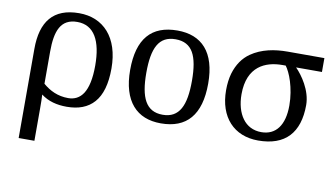

<svg xmlns="http://www.w3.org/2000/svg" viewBox="-78 -719 1947 1131"><g transform="rotate(10 895.5 -153.0)"><path d="M555.2 -257.8C555.2 -443.4 457 -545.9 312 -545.9C157.2 -545.9 87.9 -456.1 87.9 -293V240.2H182.1V48.8C182.1 13.2 181.6 -18.1 180.2 -36.1C223.1 -3.4 274.9 9.8 334 9.8C403.8 9.8 459 -10.3 497.1 -53.7C535.2 -96.7 555.2 -164.1 555.2 -257.8ZM182.1 -101.1V-293C182.1 -416.5 210.4 -493.2 310.1 -493.2C411.1 -493.2 458 -405.8 458 -257.8C458 -178.2 445.3 -125 423.8 -90.8C401.9 -56.6 370.6 -42 334 -42C271.5 -42 223.1 -65.9 182.1 -101.1Z M1131.8 -269C1131.8 -362.8 1110.4 -432.1 1070.3 -478C1030.3 -523.9 972.2 -545.9 899.9 -545.9C745.1 -545.9 665 -456.1 665 -269C665 -175.3 687 -105.5 727.1 -59.1C767.1 -12.7 824.7 9.8 897 9.8C1050.8 9.8 1131.8 -81.1 1131.8 -269ZM761.7 -269C761.7 -417 797.4 -493.2 897.9 -493.2C948.2 -493.2 982.4 -474.1 1003.9 -437C1025.4 -399.4 1034.7 -343.3 1034.7 -269C1034.7 -194.8 1025.9 -138.2 1004.4 -100.1C982.9 -62 949.2 -42 898.9 -42C798.3 -42 761.7 -121.6 761.7 -269Z M1722.2 -245.1C1722.2 -332.5 1662.6 -415.5 1625 -453.1H1779.8V-536.1H1560.1C1482.9 -536.1 1405.3 -522 1342.3 -478C1301.8 -449.7 1272 -407.7 1254.9 -350.1C1246.6 -321.3 1242.2 -287.6 1242.2 -250C1242.2 -88.4 1334 9.8 1479 9.8C1641.1 9.8 1722.2 -79.1 1722.2 -245.1ZM1335.9 -242.2C1335.9 -325.7 1362.8 -378.4 1401.9 -410.2C1440.9 -441.9 1492.7 -453.1 1543 -453.1H1563C1575.2 -437 1591.3 -406.7 1603.5 -366.7C1615.7 -326.7 1625 -277.8 1625 -225.1C1625 -107.4 1576.2 -42 1488.8 -42C1439.9 -42 1401.4 -63 1376 -98.1C1350.1 -133.3 1335.9 -183.6 1335.9 -242.2Z"/></g></svg>

Font: The Erased English
Style: Regular
Weight: 400
Designer: Monotype Design team + ligartures altered by 180 Amsterdam
Foundry: Monotype Imaging Inc.
Version: Version 1.030;Glyphs 3.1.2 (3151)